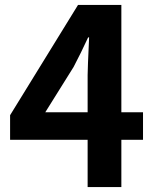

<svg xmlns="http://www.w3.org/2000/svg" viewBox="-20 -760 629 780"><path d="M336 -304V-455Q336 -479 342 -608H338Q309 -545 279 -488L164 -304ZM561 -192H473V0H336V-192H21V-292L297 -740H473V-304H561Z"/></svg>

Font: Noto Sans Tobesmart edit
Style: Bold
Weight: 700
Designer: Ryoko NISHIZUKA  (kana & ideographs); Paul D. Hunt (Latin, Greek & Cyrillic); Wenlong ZHANG  (bopomofo); Sandoll Communi
Foundry: Adobe Systems Incorporated
Version: Version 1.005 Oct 7, 2021